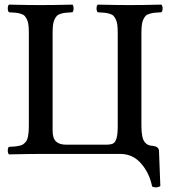

<svg xmlns="http://www.w3.org/2000/svg" viewBox="-20 -667 750 832"><path d="M19 2Q13.7 -2.4 13.7 -14.4Q13.7 -26.4 19 -30.8Q35.2 -31.2 44.4 -32.2Q53.7 -33.2 64.2 -35.4Q74.7 -37.6 80.3 -41.7Q85.9 -45.9 91.6 -52.2Q97.2 -58.6 99.6 -68.4Q102.1 -78.1 103.5 -91.1Q105 -104 105 -122.1V-522.9Q105 -543.9 103.3 -558.3Q101.6 -572.8 96.7 -582.8Q91.8 -592.8 86.4 -598.4Q81.1 -604 69.8 -607.4Q58.6 -610.8 48.1 -611.8Q37.6 -612.8 19 -613.8Q13.7 -618.2 13.7 -630.4Q13.7 -642.6 19 -647Q99.1 -645 155.8 -645Q213.9 -645 293.9 -647Q298.8 -642.6 298.8 -630.4Q298.8 -618.2 293.9 -613.8Q275.4 -612.8 264.9 -611.8Q254.4 -610.8 243.2 -607.4Q231.9 -604 226.6 -598.4Q221.2 -592.8 216.3 -582.8Q211.4 -572.8 209.7 -558.3Q208 -543.9 208 -522.9V-100.1Q208 -67.9 222.7 -54Q237.3 -40 267.1 -40H438Q459.5 -40 469.5 -44.9Q479.5 -49.8 484.9 -67.4Q490.2 -85 490.2 -122.1V-522.9Q490.2 -543.9 488.5 -558.3Q486.8 -572.8 481.9 -582.8Q477.1 -592.8 471.7 -598.4Q466.3 -604 454.8 -607.4Q443.4 -610.8 433.1 -611.8Q422.9 -612.8 403.8 -613.8Q398.4 -618.2 398.4 -630.4Q398.4 -642.6 403.8 -647Q483.9 -645 541 -645Q599.1 -645 679.2 -647Q684.6 -642.6 684.6 -630.4Q684.6 -618.2 679.2 -613.8Q660.2 -612.8 649.9 -611.8Q639.6 -610.8 628.2 -607.4Q616.7 -604 611.3 -598.4Q606 -592.8 601.1 -582.8Q596.2 -572.8 594.5 -558.3Q592.8 -543.9 592.8 -522.9V-122.1Q592.8 -95.2 596.4 -77.4Q600.1 -59.6 607.2 -51Q614.3 -42.5 621.6 -39.3Q628.9 -36.1 639.2 -35.2Q666.5 -33.2 668.9 -15.1L674.8 139.2Q666 145 654.8 145Q645.5 145 639.2 141.1Q627.4 82.5 591.3 41.3Q555.2 0 501 0H157.2Q110.8 0 19 2Z"/></svg>

Font: Common Serif Medium
Style: Regular
Weight: 500
Designer: Philipp H. Poll, Khaled Hosny
Foundry: Stefan Peev, Context Ltd.
Version: Version 1.026